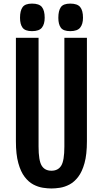

<svg xmlns="http://www.w3.org/2000/svg" viewBox="-20 -1045 575 1072"><path d="M267.1 7.3Q245.6 7.3 219 3.2Q192.4 -1 166 -14.9Q139.6 -28.8 117.7 -57.4Q95.7 -85.9 82.3 -134.3Q68.8 -182.6 68.8 -256.3V-834H195.3V-226.6Q195.3 -148.9 212.6 -120.4Q230 -91.8 267.1 -91.8Q304.7 -91.8 322 -120.4Q339.4 -148.9 339.4 -226.6V-834H465.3V-256.3Q465.3 -182.6 451.9 -134.3Q438.5 -85.9 416.5 -57.4Q394.5 -28.8 368.2 -14.9Q341.8 -1 315.4 3.2Q289.1 7.3 267.1 7.3ZM158.7 -871.1Q120.6 -871.1 106.2 -890.1Q91.8 -909.2 91.8 -945.8Q91.8 -984.9 106 -1004.9Q120.1 -1024.9 158.7 -1024.9Q198.7 -1024.9 214.1 -1005.6Q229.5 -986.3 229.5 -945.8Q229.5 -910.6 214.1 -890.9Q198.7 -871.1 158.7 -871.1ZM372.1 -871.1Q334 -871.1 319.8 -890.1Q305.7 -909.2 305.7 -945.8Q305.7 -984.9 319.6 -1004.9Q333.5 -1024.9 372.1 -1024.9Q412.1 -1024.9 427.7 -1005.6Q443.4 -986.3 443.4 -945.8Q443.4 -910.6 427.7 -890.9Q412.1 -871.1 372.1 -871.1Z"/></svg>

Font: Fjalla One
Style: Regular
Weight: 400
Designer: Irina Smirnova, Eben Sorkin
Foundry: Sorkin Type
Version: Version 1.002; ttfautohint (v1.8.4.7-5d5b);gftools[0.9.25]